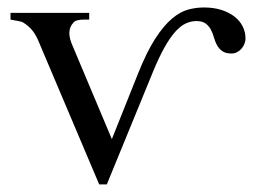

<svg xmlns="http://www.w3.org/2000/svg" viewBox="-20 -482 694 517"><path d="M528.8 -461.9Q555.7 -461.9 576.7 -455.1Q597.7 -448.2 612.1 -436.8Q626.5 -425.3 633.8 -410.2Q641.1 -395 641.1 -378.4Q641.1 -371.6 638.4 -364.5Q635.7 -357.4 630.9 -351.6Q626 -345.7 618.9 -341.8Q611.8 -337.9 603.5 -337.9Q587.4 -337.9 578.4 -344.5Q569.3 -351.1 564.2 -360.6Q559.1 -370.1 555.9 -381.6Q552.7 -393.1 547.6 -402.6Q542.5 -412.1 533.7 -418.7Q524.9 -425.3 508.8 -425.3Q494.1 -425.3 480 -418.7Q465.8 -412.1 451.7 -396.2Q437.5 -380.4 422.9 -354.2Q408.2 -328.1 392.1 -289.1L267.6 14.6H247.1L86.4 -364.7Q81.5 -377 76.7 -385.7Q71.8 -394.5 66.4 -400.9Q61 -407.2 55.2 -412.1Q49.3 -417 42.5 -421.4Q38.1 -423.8 29.8 -425.3Q21.5 -426.8 8.3 -429.2V-447.3H220.2V-429.2H206.1Q196.8 -429.2 189 -427.5Q181.2 -425.8 177.2 -420.4Q167.5 -410.2 166.7 -394.5Q166 -378.9 177.2 -354.5L281.2 -107.4L351.6 -283.7Q375 -342.3 397.7 -377.4Q420.4 -412.6 442.6 -431.4Q464.8 -450.2 486.3 -456.1Q507.8 -461.9 528.8 -461.9Z"/></svg>

Font: Doulos SIL CyrE
Style: Regular
Weight: 400
Designer: Walt Agee, Victor Gaultney, Peter Martin, Debbi Hosken, Becca Hirsbrunner
Foundry: SIL International
Version: Version 5.000